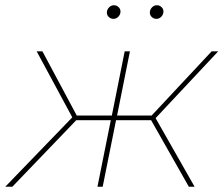

<svg xmlns="http://www.w3.org/2000/svg" viewBox="-45 -713 853 733"><path d="M676 0 532 -254H398L347 0H327L378 -254H246L2 0H-25L231 -265L95 -517H117L248 -272H382L431 -517H451L402 -272H534L763 -517H788L549 -262L698 0ZM388 -641Q378 -641 370.5 -648Q363 -655 363 -665Q363 -676 371 -684.5Q379 -693 390 -693Q400 -693 407.5 -686Q415 -679 415 -669Q415 -658 407 -649.5Q399 -641 388 -641ZM552 -641Q542 -641 534.5 -648Q527 -655 527 -665Q527 -676 535 -684.5Q543 -693 554 -693Q564 -693 571.5 -686Q579 -679 579 -669Q579 -658 571 -649.5Q563 -641 552 -641Z"/></svg>

Font: Montserrat Thin
Style: Italic
Weight: 100
Italic angle: -11.3°
Designer: Julieta Ulanovsky
Foundry: Julieta Ulanovsky
Version: Version 9.000; ttfautohint (v1.8.4.7-5d5b)